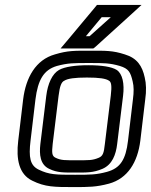

<svg xmlns="http://www.w3.org/2000/svg" viewBox="-20 -725 613 780"><path d="M570 -321C575 -355 574 -386 568 -410C558 -457 537 -489 487 -504C438 -520 409 -519 347 -519C284 -519 256 -520 203 -504C125 -482 85 -410 74 -321L54 -153C45 -78 57 -17 111 9C163 35 202 35 279 35C340 35 371 35 423 21C499 0 539 -66 550 -153L570 -321ZM520 -321 500 -153C491 -77 469 -42 415 -27C371 -15 346 -15 285 -15C208 -15 180 -15 137 -36C102 -53 96 -86 104 -153L124 -321C134 -400 157 -441 211 -457C256 -469 277 -469 341 -469C404 -469 425 -469 467 -457C502 -446 510 -433 519 -394C524 -374 524 -351 520 -321ZM406 -140C402 -103 398 -91 381 -84C355 -73 340 -74 292 -74C244 -74 229 -73 206 -84C191 -91 190 -103 194 -140L218 -336C223 -377 230 -392 241 -397C255 -406 284 -410 333 -410C383 -410 410 -406 423 -397C432 -392 435 -377 430 -336L406 -140ZM456 -140 480 -336C486 -385 478 -425 454 -441C433 -454 393 -460 339 -460C286 -460 244 -454 220 -441C192 -425 174 -385 168 -336L144 -140C139 -97 143 -56 180 -39C213 -23 239 -24 286 -24C333 -24 358 -23 396 -39C436 -56 451 -97 456 -140ZM496 -705H387H374L365 -694L259 -567L226 -528H275H349H359L368 -535L508 -662L555 -705H496ZM430 -655 344 -578H329L393 -655H430Z"/></svg>

Font: Gamestation Text Outline
Style: Italic
Weight: 400
Designer: Jonas Hecksher
Foundry: Jonas Hecksher, Playtypeª, e-types AS
Version: Version 1.003